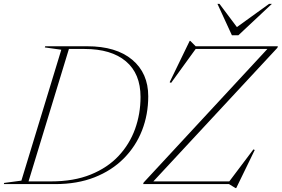

<svg xmlns="http://www.w3.org/2000/svg" viewBox="-63 -955 1462 996"><path d="M255 -697 169.5 -709 171.5 -715H389.5Q539.5 -715 622.8 -645.2Q706 -575.5 706 -455.5Q706 -361 673.8 -278.5Q641.5 -196 579.2 -133.2Q517 -70.5 427.5 -35.2Q338 0 223.5 0H-43L-41.5 -6L48 -18ZM201 -14Q320 -14 407.5 -49.5Q495 -85 552.2 -146.2Q609.5 -207.5 637.8 -286.2Q666 -365 666 -452Q666 -573 590 -637Q514 -701 375.5 -701H294.5L85 -14ZM1378.5 -715 1376 -707 732.5 -14H1126.5L1251.5 -180L1258.5 -177L1162.5 20.5H1158.5L1125 0H679.5L682 -8L1324 -701H952L824.5 -525L817 -528.5L921 -743H924L952 -715ZM1347.5 -935 1173.5 -772H1140L1065 -935H1075.5L1166 -814.5L1333 -935Z"/></svg>

Font: Newsreader Display ExtraLight
Style: Italic
Weight: 275
Italic angle: -17°
Designer: Hugues Gentile
Foundry: Production Type
Version: Version 1.002